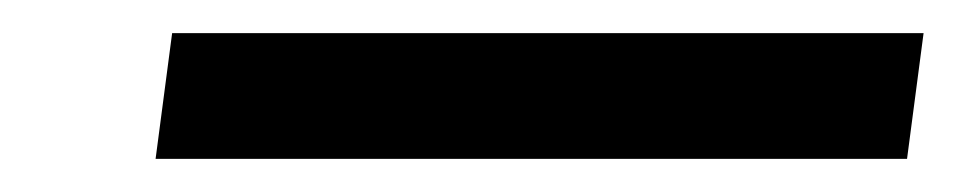

<svg xmlns="http://www.w3.org/2000/svg" viewBox="-20 -408 578 116"><path d="M74 -312 84 -388H538L528 -312Z"/></svg>

Font: Host Grotesk
Style: Italic
Weight: 400
Italic angle: -8°
Designer: Doğukan Karapınar based on Poppins by Indian Type Foundry, Jonny Pinhorn
Foundry: Element Type
Version: Version 1.001; ttfautohint (v1.8.4.7-5d5b)